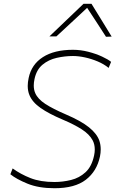

<svg xmlns="http://www.w3.org/2000/svg" viewBox="-20 -989 615 1018"><path d="M269 9Q185 9 125.8 -15.2Q66.5 -39.5 35 -65L47 -96Q89 -65.5 141.5 -44.8Q194 -24 269 -24Q313 -24 356.8 -34.8Q400.5 -45.5 433.5 -75.8Q466.5 -106 479 -165Q482.5 -181.5 482.5 -196.5Q482.5 -223.5 471.5 -244.5Q454 -277.5 413.2 -303.5Q372.5 -329.5 312 -355Q239 -386 195.2 -416.5Q151.5 -447 136 -485Q127 -506.5 127 -533.5Q127 -553 132 -576Q147 -647.5 207.5 -686.2Q268 -725 367 -725Q407.5 -725 448.2 -714.5Q489 -704 521.2 -689Q553.5 -674 569 -661L556 -629Q531.5 -649 498.5 -663Q465.5 -677 431 -684.5Q396.5 -692 367 -692Q323.5 -692 280.5 -682.2Q237.5 -672.5 205.5 -646Q173.5 -619.5 163 -570Q159 -551.5 159 -535.5Q159 -513 167 -495Q180.5 -464 220.2 -438Q260 -412 330 -382Q409.5 -348 451.8 -314Q494 -280 507 -242.5Q514 -221 514 -197Q514 -178.5 510 -159Q493.5 -81 435.2 -36Q377 9 269 9ZM542 -794Q517.5 -832 492.5 -870.5Q467 -909 442 -947.5Q400.5 -908.5 360.5 -871.5Q320.5 -834.5 279 -796H242Q288.5 -840.5 333 -883Q377 -925 423 -969H465Q491.5 -925.5 518.8 -881.8Q546 -838 572 -795Z"/></svg>

Font: Heraclito Thin
Style: Italic
Weight: 100
Italic angle: -12°
Designer: Kostas Bartsokas (font) & Cristiano Sobral (main changes)
Foundry: Kostas Bartsokas (font) & Cristiano Sobral (main changes)
Version: Version 1.00;July 8, 2020;FontCreator 13.0.0.2655 64-bit